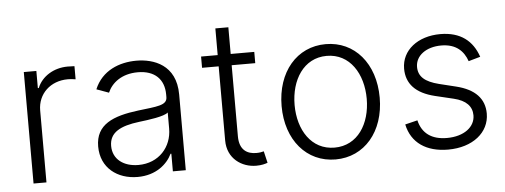

<svg xmlns="http://www.w3.org/2000/svg" viewBox="-47 -800 2463 936"><g transform="rotate(-5 1184.5 -331.5)"><path d="M83.5 0H146.7V-352.3C146.7 -433.2 208.8 -491.8 294 -491.8C310.7 -491.8 326.3 -489 332 -488.3V-552.6C323.5 -552.9 308.9 -553.6 298.7 -553.6C230.1 -553.6 171.5 -516.7 149.5 -461.6H144.9V-545.5H83.5Z M592.3 12.4C683.2 12.4 738.6 -38 761.4 -86.3H765.3V0H828.5V-370.4C828.5 -516.7 718.4 -552.9 634.9 -552.9C551.5 -552.9 465.6 -519.9 428.6 -430.8L488.6 -409.1C508.5 -456 557.9 -496.1 636.7 -496.1C719.5 -496.1 765.3 -450.6 765.3 -376.1V-363.3C765.3 -322.1 714.1 -321.4 622.5 -310C499.3 -294.7 413 -260.3 413 -152.3C413 -47.2 493.3 12.4 592.3 12.4ZM600.9 -45.5C529.5 -45.5 476.2 -83.5 476.2 -149.5C476.2 -215.6 530.2 -243.3 622.5 -254.6C667.3 -259.9 746.8 -269.9 765.3 -288V-209.2C765.3 -119.7 701.7 -45.5 600.9 -45.5Z M1211.3 -545.5H1095.9V-676.1H1032.3V-545.5H951V-490.4H1032.3V-127.5C1032.3 -38.4 1102.6 8.2 1172.6 8.2C1198.9 8.2 1216.6 3.2 1228.7 -1.4L1215.2 -58.6C1206.3 -56.1 1195 -53.6 1178.3 -53.6C1135.3 -53.6 1095.9 -73.9 1095.9 -142.4V-490.4H1211.3Z M1561.1 11.4C1702.4 11.4 1801.1 -104 1801.1 -270.2C1801.1 -437.5 1702.4 -552.9 1561.1 -552.9C1419.7 -552.9 1321 -437.5 1321 -270.2C1321 -104 1419.7 11.4 1561.1 11.4ZM1561.1 -46.5C1447.8 -46.5 1384.6 -148.1 1384.6 -270.2C1384.6 -392.4 1447.8 -495.4 1561.1 -495.4C1674.4 -495.4 1737.6 -392.4 1737.6 -270.2C1737.6 -148.1 1674.4 -46.5 1561.1 -46.5Z M2306.5 -425.8C2279.8 -504.6 2221.6 -552.9 2121.8 -552.9C2011.7 -552.9 1931.8 -490.1 1931.8 -400.2C1931.8 -327.1 1976.2 -277.3 2071 -254.6L2160.2 -233.3C2220.2 -219.1 2248.9 -188.2 2248.9 -144.5C2248.9 -87.7 2194.6 -45.5 2110.8 -45.5C2036.2 -45.5 1989.7 -79.2 1974.4 -143.8L1913.7 -128.9C1932.9 -38 2005 11.4 2111.9 11.4C2231.9 11.4 2314.3 -54.7 2314.3 -147.4C2314.3 -220.2 2268.5 -268.8 2177.2 -291.2L2094.8 -311.4C2027 -328.5 1995.4 -355.8 1995.4 -403.1C1995.4 -458.5 2048.3 -497.2 2121.8 -497.2C2195.3 -497.2 2231.5 -458.5 2248.6 -409.4Z"/></g></svg>

Font: Karasuma Gothic
Style: Light
Weight: 300
Designer: Rasmus Andersson / Ryoko Nishizuka
Foundry: rsms
Version: Version 1.00